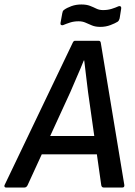

<svg xmlns="http://www.w3.org/2000/svg" viewBox="-47 -837 604 857"><path d="M-20 0Q-25 0 -26.5 -3Q-28 -6 -27 -10L277 -645Q281 -655 288 -655H393Q402 -655 403 -645L508 -11Q509 0 499 0H416Q407 0 405 -10L346 -426Q342 -460 337.5 -496Q333 -532 329 -567H327Q313 -532 297.5 -497Q282 -462 267 -426L76 -10Q71 0 62 0ZM123 -148 154 -230H393L401 -148ZM401 -717Q379 -717 363.5 -723.5Q348 -730 334.5 -736Q321 -742 304 -742Q283 -742 266 -736.5Q249 -731 235 -725Q230 -723 226 -725.5Q222 -728 223 -734L231 -778Q232 -784 233.5 -787Q235 -790 239 -793Q251 -802 271.5 -809.5Q292 -817 316 -817Q339 -817 354.5 -811Q370 -805 383 -798.5Q396 -792 413 -792Q434 -792 451.5 -797.5Q469 -803 482 -809Q487 -811 491 -808.5Q495 -806 494 -799L487 -755Q486 -751 484 -747Q482 -743 478 -740Q467 -733 446 -725Q425 -717 401 -717Z"/></svg>

Font: Sofia Sans Semi Condensed SemiBold
Style: Italic
Weight: 600
Italic angle: -9°
Version: Version 4.100